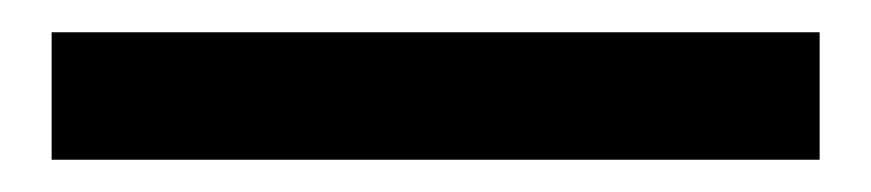

<svg xmlns="http://www.w3.org/2000/svg" viewBox="-20 39 540 119"><path d="M12 138V59H488V138Z"/></svg>

Font: Assistant
Style: Bold
Weight: 700
Designer: Hebrew By Ben Nathan, Latin by Paul Hunt
Version: Version 3.000